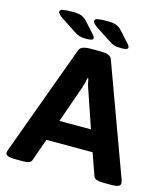

<svg xmlns="http://www.w3.org/2000/svg" viewBox="-127 -972 927 1071"><g transform="rotate(15 337.0 -436.5)"><path d="M67 2Q31 2 18.5 -4Q6 -10 6 -20Q6 -27 10 -38L243 -674Q249 -690 265.5 -696Q282 -702 310 -702H366Q394 -702 410.5 -696Q427 -690 433 -674L666 -38Q667 -33 668 -28.5Q669 -24 669 -20Q669 2 619 2H570Q548 2 532.5 -3Q517 -8 513 -22L469 -147H202L158 -22Q154 -8 142 -3Q130 2 112 2ZM318 -476 245 -268H427L356 -476Q350 -492 346 -508Q342 -524 339 -540H335Q332 -524 327.5 -508Q323 -492 318 -476ZM272 -749Q247 -749 232.5 -753Q218 -757 202 -768L116 -824Q86 -844 86 -857Q86 -868 104 -871.5Q122 -875 157 -875Q192 -875 209.5 -868.5Q227 -862 243 -845L297 -785Q305 -777 307.5 -771.5Q310 -766 310 -762Q310 -749 272 -749ZM473 -749Q448 -749 433.5 -753Q419 -757 403 -768L317 -824Q287 -844 287 -857Q287 -868 305 -871.5Q323 -875 358 -875Q393 -875 410.5 -868.5Q428 -862 444 -845L498 -785Q506 -777 508.5 -771.5Q511 -766 511 -762Q511 -749 473 -749Z"/></g></svg>

Font: Asap Semi Expanded
Style: Bold
Weight: 700
Width: 6
Designer: Pablo Cosgaya
Foundry: Omnibus-Type
Version: Version 3.001; ttfautohint (v1.8.4.7-5d5b)